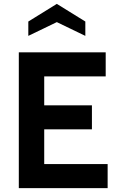

<svg xmlns="http://www.w3.org/2000/svg" viewBox="-20 -970 608 990"><path d="M535 0H77V-700H525V-576H208V-427H454V-303H208V-124H535ZM420 -785 273 -856 126 -785V-859L273 -950L420 -859Z"/></svg>

Font: Cabin
Style: Bold
Weight: 700
Designer: Pablo Impallari
Foundry: Pablo Impallari. www.impallari.com Igino Marini. www.ikern.com
Version: Version 1.005